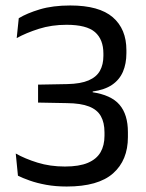

<svg xmlns="http://www.w3.org/2000/svg" viewBox="-20 -670 532 701"><path d="M223.5 11Q183 11 148.8 4.8Q114.5 -1.5 88.5 -10.8Q62.5 -20 45.5 -28.5L37.5 -109.5Q71 -90.5 117 -76.2Q163 -62 217 -62Q269 -62 300.8 -75.5Q332.5 -89 347 -114Q361.5 -139 361.5 -174.5V-186.5Q361.5 -222.5 348.2 -246Q335 -269.5 305 -281.2Q275 -293 224.5 -293.5L119 -295.5V-361L226 -363Q274.5 -364 303.5 -376.5Q332.5 -389 345 -411.8Q357.5 -434.5 357.5 -466V-474.5Q357.5 -526 326.8 -552.8Q296 -579.5 223 -579.5Q168.5 -579.5 122 -564.8Q75.5 -550 41 -531L48.5 -603.5Q78 -621.5 125.2 -635.8Q172.5 -650 236.5 -650Q342 -650 391.8 -607Q441.5 -564 441.5 -487V-476Q441.5 -437.5 428.8 -408Q416 -378.5 389 -360.2Q362 -342 318.5 -336L318 -324.5L316 -333.5Q385.5 -323.5 416.2 -287.8Q447 -252 447 -187.5V-169.5Q447 -85 392.8 -37Q338.5 11 223.5 11Z"/></svg>

Font: Anek Odia
Style: Regular
Weight: 400
Designer: Yesha Goshar & Mahesh Sahu (Odia), Yesha Goshar (Latin)
Foundry: Ek Type
Version: Version 1.003